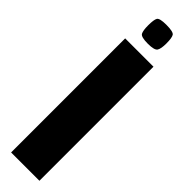

<svg xmlns="http://www.w3.org/2000/svg" viewBox="-272 -753 738 738"><g transform="rotate(45 97.0 -384.5)"><path d="M20 -620H174V0H20ZM96 -667Q59 -667 53 -678.5Q47 -690 47 -718Q47 -749 53 -759Q59 -769 95 -769Q133 -769 139.5 -759Q146 -749 146 -718Q146 -690 139 -678.5Q132 -667 96 -667Z"/></g></svg>

Font: Smooch Sans Thin Black
Style: Regular
Weight: 900
Version: Version 1.010